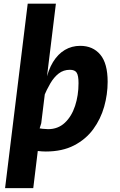

<svg xmlns="http://www.w3.org/2000/svg" viewBox="-20 -800 640 1022"><path d="M7 201.5 127.5 -780.5H277.5L242 -490L199.5 -144L191 -116.5L181.5 0.5L157 201.5ZM223.5 6.5Q204.5 6.5 178.2 3.5Q152 0.5 125 -4Q98 -8.5 76.8 -14.2Q55.5 -20 46.5 -25L137 -128Q149 -123.5 168 -120Q187 -116.5 206 -114.5Q225 -112.5 236 -112.5Q288.5 -112.5 324.8 -146.2Q361 -180 379.5 -236Q398 -292 398 -357.5Q398 -397.5 388.2 -413Q378.5 -428.5 352 -428.5Q318 -428.5 292.5 -408.8Q267 -389 247.8 -356Q228.5 -323 212 -283.5L201.5 -320L223 -364Q236 -427 262.2 -469.8Q288.5 -512.5 325.2 -534.2Q362 -556 407 -556Q474.5 -556 513.8 -509.2Q553 -462.5 553 -364.5Q553 -298 534.5 -232.2Q516 -166.5 476.5 -112.5Q437 -58.5 374.2 -26Q311.5 6.5 223.5 6.5Z"/></svg>

Font: Spline Sans Mono
Style: Italic
Weight: 400
Italic angle: -4°
Monospace: yes
Designer: Eben Sorkin, Mirko Velimirovic
Foundry: Sorkin Type
Version: Version 1.004